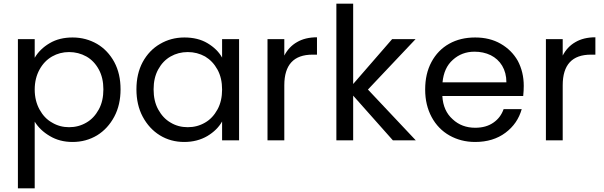

<svg xmlns="http://www.w3.org/2000/svg" viewBox="-20 -760 3273 1040"><path d="M168 -447C168 -447 168 -548 168 -548C168 -548 77 -548 77 -548C77 -548 77 260 77 260C77 260 168 260 168 260C168 260 168 -101 168 -101C168 -101 168 -101 168 -101C187 -70 214 -44 250 -23C285 -2 326 9 373 9C373 9 373 9 373 9C422 9 466 -3 506 -27C545 -51 576 -85 599 -128C622 -171 633 -221 633 -276C633 -276 633 -276 633 -276C633 -332 622 -381 599 -424C576 -466 545 -499 506 -522C466 -545 422 -557 373 -557C373 -557 373 -557 373 -557C326 -557 284 -547 249 -526C213 -505 186 -478 168 -447ZM540 -276C540 -276 540 -276 540 -276C540 -234 532 -198 515 -167C498 -136 476 -112 448 -96C419 -79 388 -71 354 -71C354 -71 354 -71 354 -71C321 -71 290 -79 262 -96C233 -112 211 -136 194 -167C177 -198 168 -234 168 -275C168 -275 168 -275 168 -275C168 -316 177 -352 194 -383C211 -414 233 -437 262 -454C290 -470 321 -478 354 -478C354 -478 354 -478 354 -478C388 -478 419 -470 448 -454C476 -438 498 -415 515 -384C532 -353 540 -317 540 -276Z M719 -276C719 -276 719 -276 719 -276C719 -221 730 -171 753 -128C776 -85 807 -51 846 -27C885 -3 929 9 978 9C978 9 978 9 978 9C1025 9 1067 -2 1103 -23C1138 -44 1165 -70 1183 -102C1183 -102 1183 0 1183 0C1183 0 1275 0 1275 0C1275 0 1275 -548 1275 -548C1275 -548 1183 -548 1183 -548C1183 -548 1183 -448 1183 -448C1183 -448 1183 -448 1183 -448C1166 -479 1139 -505 1104 -526C1069 -547 1027 -557 979 -557C979 -557 979 -557 979 -557C930 -557 886 -545 847 -522C807 -499 776 -466 753 -424C730 -381 719 -332 719 -276ZM1183 -275C1183 -275 1183 -275 1183 -275C1183 -234 1175 -198 1158 -167C1141 -136 1119 -112 1091 -96C1062 -79 1031 -71 997 -71C997 -71 997 -71 997 -71C963 -71 932 -79 904 -96C876 -112 854 -136 837 -167C820 -198 812 -234 812 -276C812 -276 812 -276 812 -276C812 -317 820 -353 837 -384C854 -415 876 -438 904 -454C932 -470 963 -478 997 -478C997 -478 997 -478 997 -478C1031 -478 1062 -470 1091 -454C1119 -437 1141 -414 1158 -383C1175 -352 1183 -316 1183 -275Z M1520 -459C1520 -459 1520 -548 1520 -548C1520 -548 1429 -548 1429 -548C1429 -548 1429 0 1429 0C1429 0 1520 0 1520 0C1520 0 1520 -298 1520 -298C1520 -298 1520 -298 1520 -298C1520 -409 1571 -464 1673 -464C1673 -464 1697 -464 1697 -464C1697 -464 1697 -558 1697 -558C1697 -558 1697 -558 1697 -558C1654 -558 1618 -549 1589 -532C1559 -515 1536 -490 1520 -459Z M2232 0C2232 0 1973 -275 1973 -275C1973 -275 2231 -548 2231 -548C2231 -548 2104 -548 2104 -548C2104 -548 1893 -305 1893 -305C1893 -305 1893 -740 1893 -740C1893 -740 1802 -740 1802 -740C1802 -740 1802 0 1802 0C1802 0 1893 0 1893 0C1893 0 1893 -242 1893 -242C1893 -242 2108 0 2108 0C2108 0 2232 0 2232 0Z M2817 -295C2817 -295 2817 -295 2817 -295C2817 -345 2806 -390 2785 -430C2763 -469 2732 -500 2692 -523C2652 -546 2606 -557 2554 -557C2554 -557 2554 -557 2554 -557C2501 -557 2454 -546 2413 -523C2372 -500 2340 -467 2317 -424C2294 -381 2283 -332 2283 -275C2283 -275 2283 -275 2283 -275C2283 -218 2295 -169 2318 -126C2341 -83 2374 -49 2415 -26C2456 -3 2502 9 2554 9C2554 9 2554 9 2554 9C2619 9 2674 -8 2718 -41C2762 -74 2791 -116 2806 -169C2806 -169 2708 -169 2708 -169C2708 -169 2708 -169 2708 -169C2697 -138 2679 -114 2653 -96C2626 -77 2593 -68 2554 -68C2554 -68 2554 -68 2554 -68C2506 -68 2465 -83 2432 -114C2398 -144 2379 -186 2376 -240C2376 -240 2814 -240 2814 -240C2814 -240 2814 -240 2814 -240C2816 -259 2817 -278 2817 -295ZM2723 -314C2723 -314 2377 -314 2377 -314C2377 -314 2377 -314 2377 -314C2382 -366 2400 -407 2433 -436C2465 -465 2504 -480 2550 -480C2550 -480 2550 -480 2550 -480C2582 -480 2611 -474 2638 -461C2664 -448 2685 -429 2700 -404C2715 -379 2723 -349 2723 -314Z M3028 -459C3028 -459 3028 -548 3028 -548C3028 -548 2937 -548 2937 -548C2937 -548 2937 0 2937 0C2937 0 3028 0 3028 0C3028 0 3028 -298 3028 -298C3028 -298 3028 -298 3028 -298C3028 -409 3079 -464 3181 -464C3181 -464 3205 -464 3205 -464C3205 -464 3205 -558 3205 -558C3205 -558 3205 -558 3205 -558C3162 -558 3126 -549 3097 -532C3067 -515 3044 -490 3028 -459Z"/></svg>

Font: Girnar Poppins
Style: Regular
Weight: 500
Designer: Ninad Kale (Devanagari), Jonny Pinhorn (Latin)
Foundry: Indian Type Foundry
Version: ""